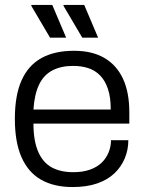

<svg xmlns="http://www.w3.org/2000/svg" viewBox="-20 -743 581 775"><path d="M273 12Q198 12 146 -17.5Q94 -47 67 -108Q40 -169 40 -263Q40 -358 67 -418.5Q94 -479 147 -508.5Q200 -538 279 -538Q352 -538 401.5 -509Q451 -480 476.5 -425Q502 -370 502 -290V-244H115Q115 -175 134 -131Q153 -87 188.5 -67.5Q224 -48 276 -48Q314 -48 342.5 -58Q371 -68 389.5 -85.5Q408 -103 418 -127Q428 -151 428 -177H498Q498 -138 483.5 -103.5Q469 -69 441.5 -43Q414 -17 372 -2.5Q330 12 273 12ZM115 -301H427Q427 -351 415.5 -384.5Q404 -418 384 -438.5Q364 -459 336.5 -468Q309 -477 275 -477Q226 -477 191 -458.5Q156 -440 137.5 -401Q119 -362 115 -301ZM312 -591 236 -720 237 -723H320L376 -591ZM182 -591 106 -720 107 -723H191L247 -591Z"/></svg>

Font: Archivo SemiBold Light
Style: Regular
Weight: 300
Version: Version 2.001